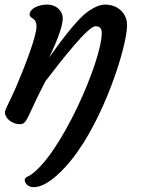

<svg xmlns="http://www.w3.org/2000/svg" viewBox="-20 -525 601 819"><path d="M1 -45.9C1 -22 29.3 4.9 66.4 4.9C97.2 4.9 98.6 -36.1 174.3 -179.2C246.1 -272.9 356 -413.1 387.2 -413.1C405.8 -413.1 414.1 -404.3 414.1 -384.3C414.1 -265.1 237.8 140.1 106.9 223.6C102.1 226.6 85.4 231.4 85.4 242.2C85.4 257.8 101.1 273.4 123 273.4C171.4 273.4 229.5 225.1 283.7 158.2C422.9 -13.7 522 -326.7 522 -417.5C522 -469.7 481.4 -505.4 428.2 -505.4C406.7 -505.4 382.3 -494.6 358.9 -478.5C302.7 -440.9 215.3 -315.4 190.4 -280.3C183.1 -269.5 247.6 -390.1 247.6 -447.3C247.6 -476.6 222.2 -505.4 181.6 -505.4C145.5 -505.4 106.4 -489.3 106.4 -462.9C106.4 -443.8 135.7 -452.1 135.7 -412.1C135.7 -370.6 87.4 -244.6 47.9 -152.3C24.4 -97.7 1 -58.1 1 -45.9Z"/></svg>

Font: Courgette
Style: Regular
Weight: 400
Designer: Karolina Lach
Foundry: Karolina Lach
Version: Version 1.002